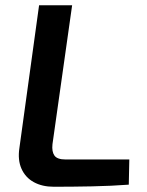

<svg xmlns="http://www.w3.org/2000/svg" viewBox="-20 -710 561 732"><path d="M255 -690 180 -160Q177 -132 187.5 -117Q198 -102 230 -102H473L471 -6Q405 -1 330.5 0.5Q256 2 185 2Q141 2 109 -15.5Q77 -33 62 -66.5Q47 -100 54 -146L129 -690Z"/></svg>

Font: Exo 2 SemiBold
Style: Italic
Weight: 600
Italic angle: -8°
Designer: Natanael Gama
Foundry: Natanael Gama
Version: Version 2.010